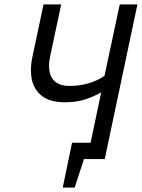

<svg xmlns="http://www.w3.org/2000/svg" viewBox="-20 -720 642 869"><path d="M257 -700 209 -475Q206 -461 204 -447.5Q202 -434 202 -423Q202 -331 296 -331Q341 -331 382.5 -343.5Q424 -356 453 -377L522 -700H602L454 0H374H360L318 129H264L306 -74H390L438 -302Q409 -285 368.5 -271Q328 -257 271 -257Q241 -257 213.5 -264.5Q186 -272 165 -289.5Q144 -307 132 -334.5Q120 -362 120 -402Q120 -432 127 -464L177 -700Z"/></svg>

Font: PT Sans
Style: Italic
Weight: 400
Italic angle: -12°
Designer: A.Korolkova, O.Umpeleva, V.Yefimov
Foundry: ParaType Ltd
Version: Version 2.003W OFL